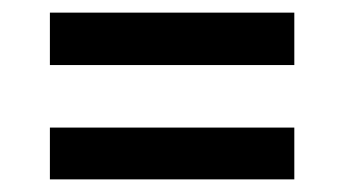

<svg xmlns="http://www.w3.org/2000/svg" viewBox="-20 -456 546 304"><path d="M59 -353V-436H446V-353ZM59 -172V-254H446V-172Z"/></svg>

Font: Bricolage Grotesque 28pt
Style: Regular
Weight: 400
Version: Version 1.001;gftools[0.9.33.dev8+g029e19f]